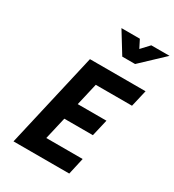

<svg xmlns="http://www.w3.org/2000/svg" viewBox="-221 -1069 1081 1193"><g transform="rotate(30 319.5 -472.5)"><path d="M639 -945 479 -794H387L294 -945H426L455 -888L508 -945ZM65 0 221 -680H620L592 -560H332L295 -400H501L473 -280H268L231 -120H492L465 0Z"/></g></svg>

Font: Titillium Web
Style: Bold Italic
Weight: 700
Italic angle: -13°
Version: Version 1.002;PS 57.000;hotconv 1.0.70;makeotf.lib2.5.55311